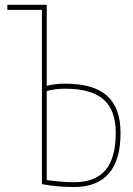

<svg xmlns="http://www.w3.org/2000/svg" viewBox="-20 -750 540 780"><path d="M169.9 -18.6Q230.5 -9.8 280.3 -9.8Q367.2 -9.8 408.7 -59.1Q450.2 -108.4 450.2 -210Q450.2 -302.7 400.4 -346.2Q350.6 -389.6 245.1 -389.6Q201.2 -389.6 169.9 -379.9ZM169.9 -401.4Q204.1 -410.2 245.1 -410.2Q360.4 -410.2 415 -360.8Q469.7 -311.5 469.7 -210Q469.7 9.8 280.3 9.8Q212.9 9.8 150.4 -2V-710H9.8V-730.5H169.9Z"/></svg>

Font: Mgen+ 1m thin
Style: Regular
Weight: 100
Designer: [Source Han Sans]
Ryoko NISHIZUKA  (kana & ideographs); Paul D. Hunt (Latin, Greek & Cyrillic); Wenlong ZHANG  (bopomofo
Version: Version 1.059.20150602